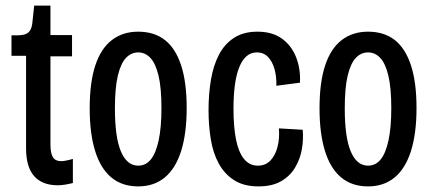

<svg xmlns="http://www.w3.org/2000/svg" viewBox="-20 -653 1545 685"><path d="M186 8Q131 8 102 -24.5Q73 -57 73 -124V-454H21V-527H42Q69 -527 80.5 -536.5Q92 -546 95 -568L102 -633H160V-528H237V-452H160V-137Q160 -107 168.5 -92.5Q177 -78 199 -78Q205 -78 215.5 -80Q226 -82 240 -86V0Q224 4 210.5 6Q197 8 186 8Z M473 12Q415 12 376.5 -20.5Q338 -53 319 -115.5Q300 -178 300 -266Q300 -359 320 -419.5Q340 -480 379 -510Q418 -540 473 -540Q530 -540 568 -510.5Q606 -481 626 -420.5Q646 -360 646 -268Q646 -176 626 -113.5Q606 -51 567.5 -19.5Q529 12 473 12ZM473 -62Q500 -62 518 -84Q536 -106 546 -152Q556 -198 556 -267Q556 -340 545.5 -383.5Q535 -427 516.5 -446.5Q498 -466 473 -466Q448 -466 429.5 -446.5Q411 -427 400.5 -383.5Q390 -340 390 -266Q390 -163 411.5 -112.5Q433 -62 473 -62Z M902 12Q850 12 815.5 -10Q781 -32 760.5 -69.5Q740 -107 732 -156.5Q724 -206 724 -260Q724 -317 732.5 -368Q741 -419 761 -457.5Q781 -496 815 -518Q849 -540 898 -540Q953 -540 987.5 -514Q1022 -488 1037.5 -446Q1053 -404 1050 -358L966 -347Q967 -379 959.5 -406Q952 -433 936.5 -449.5Q921 -466 896 -466Q875 -466 859.5 -452.5Q844 -439 833.5 -413Q823 -387 818 -349.5Q813 -312 813 -265Q813 -201 822 -155.5Q831 -110 850.5 -86Q870 -62 900 -62Q927 -62 944.5 -80Q962 -98 970 -128.5Q978 -159 975 -195L1060 -190Q1063 -156 1057 -121Q1051 -86 1033 -55.5Q1015 -25 983 -6.5Q951 12 902 12Z M1293 12Q1235 12 1196.5 -20.5Q1158 -53 1139 -115.5Q1120 -178 1120 -266Q1120 -359 1140 -419.5Q1160 -480 1199 -510Q1238 -540 1293 -540Q1350 -540 1388 -510.5Q1426 -481 1446 -420.5Q1466 -360 1466 -268Q1466 -176 1446 -113.5Q1426 -51 1387.5 -19.5Q1349 12 1293 12ZM1293 -62Q1320 -62 1338 -84Q1356 -106 1366 -152Q1376 -198 1376 -267Q1376 -340 1365.5 -383.5Q1355 -427 1336.5 -446.5Q1318 -466 1293 -466Q1268 -466 1249.5 -446.5Q1231 -427 1220.5 -383.5Q1210 -340 1210 -266Q1210 -163 1231.5 -112.5Q1253 -62 1293 -62Z"/></svg>

Font: Bricolage Grotesque 24pt Condensed
Style: Regular
Weight: 400
Width: 3
Designer: Mathieu Triay
Foundry: Atelier Triay
Version: Version 1.001;gftools[0.9.33.dev8+g029e19f]